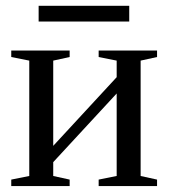

<svg xmlns="http://www.w3.org/2000/svg" viewBox="-20 -630 575 650"><path d="M79.1 -424.8 18.1 -437V-459H215.8V-437L160.2 -424.8V-136.2L375 -368.7V-424.8L314 -437V-459H511.7V-437L456.1 -424.8V-34.2L511.7 -22V0H314V-22L375 -34.2V-313.5L160.2 -81.1V-34.2L215.8 -22V0H18.1V-22L79.1 -34.2ZM110.8 -557.1V-610.4H417.5V-557.1Z"/></svg>

Font: Liberation Serif
Style: Regular
Weight: 400
Designer: Steve Matteson
Foundry: Ascender Corporation
Version: Version 2.1.5